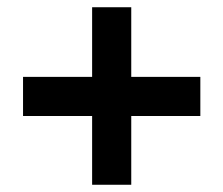

<svg xmlns="http://www.w3.org/2000/svg" viewBox="-20 -616 611 525"><path d="M338.9 -405.8H527.8V-298.8H338.9V-110.8H231.9V-298.8H43V-405.8H231.9V-596.2H338.9Z"/></svg>

Font: OpenSansHebrew-Bold
Style: Bold
Weight: 700
Foundry: Ascender Corporation, Yanek Iontef
Version: Version 2.001;PS 002.001;hotconv 1.0.70;makeotf.lib2.5.58329